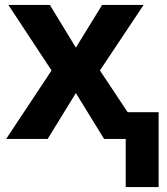

<svg xmlns="http://www.w3.org/2000/svg" viewBox="-20 -566 680 782"><path d="M492 196V0H404L289 -187L174 0H5L190 -279L14 -546H183L289 -372L396 -546H565L387 -279L500 -109H626V196Z"/></svg>

Font: Noto IKEA Arabic
Style: Bold
Weight: 700
Designer: Monotype Design Team
Foundry: Monotype Imaging Inc.
Version: Version 1.200